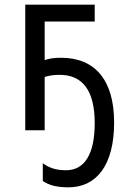

<svg xmlns="http://www.w3.org/2000/svg" viewBox="-20 -557 570 821"><path d="M273 244C392 244 468 150 468 -33C468 -215 386 -310 241 -310C211 -310 192 -307 171 -300V-465H385V-537H88V0H171V-228C188 -233 206 -237 235 -237C335 -237 385 -167 385 -31C385 102 342 171 262 171C218 171 189 160 163 141V217C190 235 222 244 273 244Z"/></svg>

Font: Noto Sans Mono Condensed
Style: Regular
Weight: 400
Width: 3
Designer: Monotype Design Team
Foundry: Monotype Imaging Inc.
Version: Version 2.014